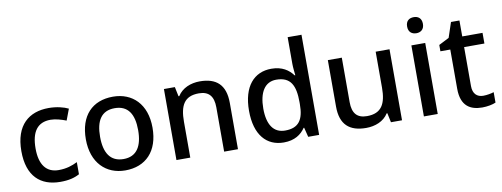

<svg xmlns="http://www.w3.org/2000/svg" viewBox="-62 -1092 3755 1435"><g transform="rotate(-10 1815.0 -375.0)"><path d="M300 10C365 10 407 -1 446 -22V-114C406 -94 362 -79 303 -79C210 -79 160 -144 160 -267C160 -395 208 -460 307 -460C344 -460 389 -447 425 -433L457 -518C423 -535 368 -549 308 -549C160 -549 52 -465 52 -266C52 -75 151 10 300 10Z M1048 -270C1048 -449 943 -549 796 -549C639 -549 542 -449 542 -270C542 -91 648 10 793 10C949 10 1048 -91 1048 -270ZM650 -270C650 -392 693 -462 794 -462C895 -462 939 -392 939 -270C939 -149 895 -76 795 -76C694 -76 650 -149 650 -270Z M1455 -549C1387 -549 1321 -523 1286 -467H1280L1265 -539H1182V0H1287V-272C1287 -395 1322 -462 1433 -462C1509 -462 1544 -420 1544 -336V0H1649V-351C1649 -490 1580 -549 1455 -549Z M1996 10C2079 10 2129 -26 2160 -72H2164L2182 0H2265V-760H2160V-557C2160 -531 2165 -488 2167 -470H2162C2129 -514 2080 -549 1998 -549C1867 -549 1780 -453 1780 -268C1780 -84 1866 10 1996 10ZM2021 -76C1933 -76 1888 -144 1888 -266C1888 -388 1933 -462 2020 -462C2130 -462 2163 -393 2163 -267V-251C2163 -134 2125 -76 2021 -76Z M2894 -539H2789V-266C2789 -144 2753 -76 2642 -76C2567 -76 2532 -117 2532 -201V-539H2426V-186C2426 -49 2495 10 2621 10C2689 10 2755 -15 2790 -71H2795L2810 0H2894Z M3114 -744C3080 -744 3053 -727 3053 -683C3053 -640 3080 -622 3114 -622C3145 -622 3173 -640 3173 -683C3173 -727 3145 -744 3114 -744ZM3165 -539H3060V0H3165Z M3524 -75C3478 -75 3446 -103 3446 -162V-458H3600V-539H3446V-660H3382L3344 -546L3266 -506V-458H3341V-160C3341 -27 3414 10 3502 10C3540 10 3582 2 3605 -9V-88C3584 -81 3552 -75 3524 -75Z"/></g></svg>

Font: Noto Sans Medefaidrin Medium
Style: Regular
Weight: 500
Designer: Dalton Maag Ltd
Foundry: Dalton Maag Ltd
Version: Version 1.002